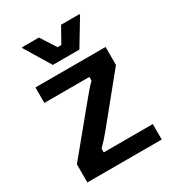

<svg xmlns="http://www.w3.org/2000/svg" viewBox="-169 -790 805 887"><g transform="rotate(-30 233.5 -346.0)"><path d="M310 -550 392.5 -686.7V-691.7H294.2L248.3 -610H228.3L175.8 -691.7H85.8V-686.7L168.3 -550ZM431.7 0V-82.5H170V-102.5C189.2 -121.7 207.5 -141.7 225.8 -164.2L420.8 -404.2V-500H46.7V-417.5H286.7V-397.5C270 -381.7 250 -358.3 231.7 -335.8L35 -96.7V0Z"/></g></svg>

Font: Familjen Grotesk Medium
Style: Regular
Weight: 500
Designer: Anders Wikstroem, Jonas Baeckman, Matilda Gysing, Kristian Moeller
Foundry: Familjen STHLM AB
Version: Version 2.000